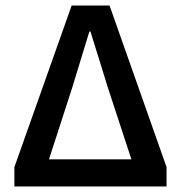

<svg xmlns="http://www.w3.org/2000/svg" viewBox="-20 -674 654 694"><path d="M32 0V-70L239 -654H376L582 -70V0ZM157 -98H455L370 -357L307 -560H303L241 -357Z"/></svg>

Font: Processing Sans Pro Semibold
Style: Regular
Weight: 600
Designer: Paul D. Hunt
Foundry: Adobe Systems Incorporated
Version: Version 2.020;PS 2.000;hotconv 1.0.86;makeotf.lib2.5.63406